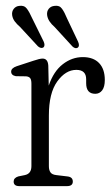

<svg xmlns="http://www.w3.org/2000/svg" viewBox="-20 -634 380 654"><path d="M144.5 -410.5 146 -342.5Q162.5 -391 193.8 -415.2Q225 -439.5 262 -439.5Q298 -439.5 317.5 -419.2Q337 -399 337 -361.5Q337 -338 328 -326.2Q319 -314.5 304.5 -314.5Q273.5 -314.5 273.5 -350.5V-364Q273.5 -396 240 -396Q203.5 -396 175 -356.5Q146.5 -317 146.5 -240.5V-68Q146.5 -54.5 152 -46.8Q157.5 -39 172.5 -37.5L210 -33Q228 -31 228 -15.5Q228 0 208 0H46Q26.5 0 26.5 -15.5Q26.5 -28 42 -33L64 -37.5Q87 -42 87 -68V-349Q87 -362 83 -367.5Q79 -373 69 -374L34 -374.5Q18 -377.5 18 -390Q18 -402 37 -408.5L93.5 -427Q115.5 -434.5 125 -434.5Q143 -434.5 144.5 -410.5ZM89.5 -572 128.5 -493Q134.5 -479.5 128.5 -473Q120.5 -467 109.5 -476L48.5 -542Q37.5 -551.5 30.5 -560.8Q23.5 -570 21.5 -581.5Q19.5 -594.5 26.8 -603.8Q34 -613 46 -614Q62.5 -616.5 71.5 -604.5Q80.5 -592.5 89.5 -572ZM208.5 -571 246 -492Q252 -478 245.5 -472Q237 -466.5 227 -475.5L166 -542Q155 -551.5 148.5 -561.5Q142 -571.5 140.5 -582.5Q139 -595.5 146.2 -604.2Q153.5 -613 166 -614Q182.5 -616.5 191.2 -604.2Q200 -592 208.5 -571Z"/></svg>

Font: Fraunces 144pt SuperSoft Light
Style: Regular
Weight: 300
Version: Version 1.000;[0bf87f6ff]